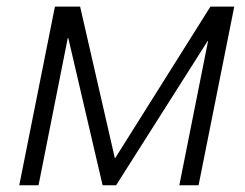

<svg xmlns="http://www.w3.org/2000/svg" viewBox="-20 -548 726 568"><path d="M567.5 0H510.5L595.5 -426.5L594.5 -427L323.5 0H283.5L182 -435.5H180.5L94 0H37L142.5 -528.5H217L320 -79L602.5 -528.5H673Z"/></svg>

Font: Roberto Sans Light
Style: Italic
Weight: 300
Italic angle: -11°
Designer: Google
Version: Version 1.00;June 11, 2020;FontCreator 12.0.0.2522 64-bit; t